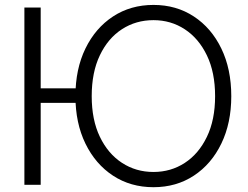

<svg xmlns="http://www.w3.org/2000/svg" viewBox="-20 -758 1017 788"><path d="M311.5 -395.5V-335.9H112.8V-395.5ZM147 -727.1V0.5H80.1V-727.1ZM609.9 10.3Q516.1 10.3 443.8 -37.1Q371.6 -84.5 330.6 -168.7Q289.6 -252.9 289.6 -363.3Q289.6 -474.6 330.6 -558.8Q371.6 -643.1 443.8 -690.4Q516.1 -737.8 609.9 -737.8Q703.6 -737.8 775.6 -690.4Q847.7 -643.1 888.4 -558.8Q929.2 -474.6 929.2 -363.3Q929.2 -252.9 888.4 -168.7Q847.7 -84.5 775.6 -37.1Q703.6 10.3 609.9 10.3ZM609.9 -52.2Q681.2 -52.2 738.3 -89.4Q795.4 -126.5 829.1 -196.3Q862.8 -266.1 862.8 -363.3Q862.8 -460.9 829.1 -530.8Q795.4 -600.6 738.3 -637.9Q681.2 -675.3 609.9 -675.3Q538.1 -675.3 480.7 -638.2Q423.3 -601.1 389.9 -531.2Q356.4 -461.4 356.4 -363.3Q356.4 -266.1 389.9 -196.5Q423.3 -127 480.7 -89.6Q538.1 -52.2 609.9 -52.2Z"/></svg>

Font: Inter 28pt Light
Style: Regular
Weight: 300
Designer: Rasmus Andersson
Foundry: rsms
Version: Version 4.001;git-66647c0bb